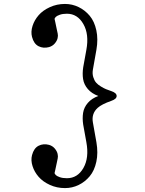

<svg xmlns="http://www.w3.org/2000/svg" viewBox="-20 -859 740 978"><path d="M481 -370.1Q447.3 -382.3 427.5 -405.3Q407.7 -428.2 403.3 -456.1Q398.9 -483.9 403.8 -516.1L419.9 -605Q434.6 -684.6 404.5 -736.8Q374.5 -789.1 320.8 -789.1Q299.3 -789.1 284.4 -783.7Q269.5 -778.3 264.6 -773.2Q259.8 -768.1 257.8 -763.2Q258.8 -760.3 261.7 -745.8Q264.6 -731.4 268.6 -712.6Q272.5 -693.8 273.9 -688Q276.4 -677.7 273.4 -664.6Q270.5 -651.4 259.3 -637.9Q248 -624.5 230 -619.1Q200.7 -611.3 176.5 -623.5Q152.3 -635.7 143.1 -670.9Q136.2 -697.3 145.8 -727.1Q155.3 -756.8 176.8 -781.5Q198.2 -806.2 233.9 -822.5Q269.5 -838.9 311 -838.9Q347.7 -838.9 380.4 -823Q413.1 -807.1 437 -778.6Q460.9 -750 470.7 -704.8Q480.5 -659.7 471.2 -606L453.1 -503.9Q449.7 -483.4 455.1 -466.1Q460.4 -448.7 469.5 -438.2Q478.5 -427.7 494.4 -418.2Q510.3 -408.7 520 -404.8Q529.8 -400.9 543.9 -396Q545.9 -395.5 546.9 -395Q574.2 -385.7 574.2 -370.1Q574.2 -354.5 546.9 -345.2Q498 -328.1 477.5 -309.6Q445.3 -280.3 453.1 -235.8L471.2 -133.8Q480.5 -80.1 470.7 -34.9Q460.9 10.3 437 38.8Q413.1 67.4 380.4 83.3Q347.7 99.1 311 99.1Q269.5 99.1 233.9 82.8Q198.2 66.4 176.8 41.7Q155.3 17.1 145.8 -12.7Q136.2 -42.5 143.1 -68.8Q152.3 -104 176.5 -116.5Q200.7 -128.9 230 -121.1Q248 -115.7 259.3 -102.1Q270.5 -88.4 273.4 -75.2Q276.4 -62 273.9 -51.8Q272.9 -46.4 268.8 -27.3Q264.6 -8.3 261.7 5.9Q258.8 20 257.8 22.9Q259.8 27.8 264.6 33Q269.5 38.1 284.4 43.5Q299.3 48.8 320.8 48.8Q375 48.8 404.8 -3.2Q434.6 -55.2 419.9 -134.8L403.8 -224.1Q398.9 -256.3 403.3 -284.2Q407.7 -312 427.5 -335Q447.3 -357.9 481 -370.1Z"/></svg>

Font: Director
Style: Regular
Weight: 400
Designer: Ange Degheest & May Jolivet & Justine Herbel
Foundry: Velvetyne Type Foundry
Version: Version 1.000;FEAKit 1.0